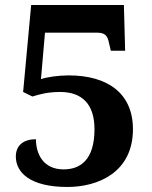

<svg xmlns="http://www.w3.org/2000/svg" viewBox="-20 -734 605 764"><path d="M248 10C369 10 509 -47 509 -220C509 -363 408 -434 253 -434C212 -434 164 -427 143 -419L159 -604H367C399 -604 408 -590 413 -566L421 -532H478L473 -714H104L72 -368L109 -350C139 -359 169 -368 220 -368C306 -368 356 -320 356 -220C356 -97 299 -60 233 -60C151 -60 123 -123 123 -180C75 -180 43 -157 43 -111C43 -49 98 10 248 10Z"/></svg>

Font: Noto Serif Georgian Bold
Style: Regular
Weight: 700
Designer: Monotype Design Team, Akaki Razmadze
Foundry: Google LLC
Version: Version 2.003